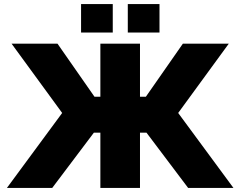

<svg xmlns="http://www.w3.org/2000/svg" viewBox="-20 -925 1183 945"><path d="M14 0 286 -369 37 -710H263L445 -449H474V-710H669V-449H698L880 -710H1106L857 -369L1129 0H906L701 -272H669V0H474V-272H442L237 0ZM379 -765V-905H535V-765ZM609 -765V-905H765V-765Z"/></svg>

Font: Raleway Black
Style: Regular
Weight: 900
Designer: Matt McInerney, Pablo Impallari, Rodrigo Fuenzalida
Foundry: Matt McInerney, Pablo Impallari, Rodrigo Fuenzalida
Version: Version 4.026